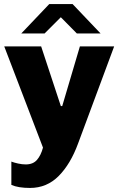

<svg xmlns="http://www.w3.org/2000/svg" viewBox="-20 -740 584 947"><path d="M280 -217H287L374 -511H543L365 -32Q328 69 269.5 128Q211 187 128 187Q70 187 36 172V57Q49 62 69 66.5Q89 71 107 71Q143 71 162.5 48.5Q182 26 192 -12L1 -511H183ZM476 -575H359L280 -655L200 -575H85L223 -720H338Z"/></svg>

Font: Chivo ExtraBold
Style: Regular
Weight: 800
Designer: Hector Gatti
Foundry: Omnibus-Type
Version: Version 1.007